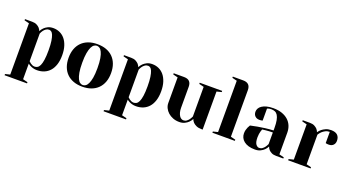

<svg xmlns="http://www.w3.org/2000/svg" viewBox="-60 -1376 4080 2251"><g transform="rotate(20 1980.0 -250.0)"><path d="M250 -55Q260 -44 272 -35Q283 -27 296.5 -21Q310 -15 325 -15Q344 -15 360.5 -24.5Q377 -34 389 -59.5Q401 -85 408 -131Q415 -177 415 -250Q415 -321 408 -366Q401 -411 390.5 -436.5Q380 -462 366.5 -471Q353 -480 340 -480Q317 -480 300 -467.5Q283 -455 272 -440Q259 -422 250 -400ZM90 -470 30 -485V-500H120Q155 -500 177.5 -488Q200 -476 213 -462Q228 -445 235 -425Q248 -450 268 -470Q285 -487 312.5 -501Q340 -515 380 -515Q423 -515 460.5 -498Q498 -481 525.5 -448Q553 -415 569 -365.5Q585 -316 585 -250Q585 -184 569 -134.5Q553 -85 524 -52Q495 -19 454.5 -2Q414 15 365 15Q339 15 317.5 9Q296 3 281 -5Q263 -14 250 -25V170L310 185V200H30V185L90 170Z M930 -5Q947 -5 964 -16Q981 -27 994.5 -54.5Q1008 -82 1016.5 -129.5Q1025 -177 1025 -250Q1025 -323 1016.5 -370.5Q1008 -418 994.5 -445.5Q981 -473 964 -484Q947 -495 930 -495Q913 -495 896 -484Q879 -473 865.5 -445.5Q852 -418 843.5 -370.5Q835 -323 835 -250Q835 -177 843.5 -129.5Q852 -82 865.5 -54.5Q879 -27 896 -16Q913 -5 930 -5ZM930 -515Q992 -515 1041 -497Q1090 -479 1124.5 -444.5Q1159 -410 1177 -361Q1195 -312 1195 -250Q1195 -188 1177 -139Q1159 -90 1124.5 -55.5Q1090 -21 1041 -3Q992 15 930 15Q868 15 819 -3Q770 -21 735.5 -55.5Q701 -90 683 -139Q665 -188 665 -250Q665 -312 683 -361Q701 -410 735.5 -444.5Q770 -479 819 -497Q868 -515 930 -515Z M1485 -55Q1495 -44 1507 -35Q1518 -27 1531.5 -21Q1545 -15 1560 -15Q1579 -15 1595.5 -24.5Q1612 -34 1624 -59.5Q1636 -85 1643 -131Q1650 -177 1650 -250Q1650 -321 1643 -366Q1636 -411 1625.5 -436.5Q1615 -462 1601.5 -471Q1588 -480 1575 -480Q1552 -480 1535 -467.5Q1518 -455 1507 -440Q1494 -422 1485 -400ZM1325 -470 1265 -485V-500H1355Q1390 -500 1412.5 -488Q1435 -476 1448 -462Q1463 -445 1470 -425Q1483 -450 1503 -470Q1520 -487 1547.5 -501Q1575 -515 1615 -515Q1658 -515 1695.5 -498Q1733 -481 1760.5 -448Q1788 -415 1804 -365.5Q1820 -316 1820 -250Q1820 -184 1804 -134.5Q1788 -85 1759 -52Q1730 -19 1689.5 -2Q1649 15 1600 15Q1574 15 1552.5 9Q1531 3 1516 -5Q1498 -14 1485 -25V170L1545 185V200H1265V185L1325 170Z M2015 -500Q2105 -500 2105 -410V-150Q2105 -116 2112 -91.5Q2119 -67 2129.5 -51Q2140 -35 2153.5 -27.5Q2167 -20 2180 -20Q2203 -20 2219.5 -32.5Q2236 -45 2247 -60Q2260 -78 2270 -100V-470L2210 -485V-500H2490V-485L2430 -470V5H2420Q2376 5 2349.5 -7.5Q2323 -20 2309 -35Q2292 -53 2285 -75Q2272 -49 2252 -30Q2235 -13 2207 1Q2179 15 2140 15Q2097 15 2061 1Q2025 -13 1999.5 -36Q1974 -59 1959.5 -88.5Q1945 -118 1945 -150V-470L1885 -485V-500Z M2680 -700Q2770 -700 2770 -610V-30L2830 -15V0H2550V-15L2610 -30V-670L2550 -685V-700Z M3085 -235Q3079 -222 3075 -205Q3071 -191 3068 -172Q3065 -153 3065 -130Q3065 -70 3083.5 -45Q3102 -20 3125 -20Q3148 -20 3164.5 -32.5Q3181 -45 3192 -60Q3205 -78 3215 -100V-245Q3192 -245 3169 -243.5Q3146 -242 3127 -240Q3105 -237 3085 -235ZM3125 -515Q3185 -515 3231.5 -499Q3278 -483 3310 -454.5Q3342 -426 3358.5 -386.5Q3375 -347 3375 -300V-30L3435 -15V0H3345Q3309 0 3287 -11.5Q3265 -23 3252 -37Q3237 -54 3230 -75Q3217 -49 3197 -30Q3180 -13 3152 1Q3124 15 3085 15Q3038 15 3003.5 4.5Q2969 -6 2946 -24.5Q2923 -43 2911.5 -67.5Q2900 -92 2900 -120Q2900 -143 2905 -162.5Q2910 -182 2917 -197Q2925 -215 2935 -230Q2977 -240 3024 -248Q3064 -255 3114 -261.5Q3164 -268 3215 -270V-300Q3215 -358 3207.5 -396Q3200 -434 3186 -456Q3172 -478 3151.5 -486.5Q3131 -495 3105 -495Q3094 -495 3085 -493.5Q3076 -492 3069 -490Q3061 -487 3055 -485V-335Q3048 -333 3042 -332Q3036 -331 3029.5 -330.5Q3023 -330 3015 -330Q2981 -330 2960.5 -350.5Q2940 -371 2940 -405Q2940 -426 2950.5 -445.5Q2961 -465 2983.5 -480.5Q3006 -496 3041 -505.5Q3076 -515 3125 -515Z M3840 -480Q3810 -480 3786.5 -467.5Q3763 -455 3747 -440Q3729 -422 3715 -400V-30L3775 -15V0H3495V-15L3555 -30V-470L3495 -485V-500H3585Q3620 -500 3642.5 -488Q3665 -476 3678 -462Q3693 -445 3700 -425Q3715 -447 3737 -465Q3756 -480 3783.5 -492.5Q3811 -505 3849 -505Q3903 -505 3929 -480Q3955 -455 3955 -410Q3955 -376 3934.5 -355.5Q3914 -335 3880 -335Q3872 -335 3864.5 -335.5Q3857 -336 3852 -337Q3845 -338 3840 -340Z"/></g></svg>

Font: Yeseva One
Style: Regular
Weight: 400
Designer: Jovanny Lemonad
Foundry: Jovanny Lemonad
Version: Version 2.001; ttfautohint (v0.91) -l 8 -r 50 -G 200 -x 0 -w